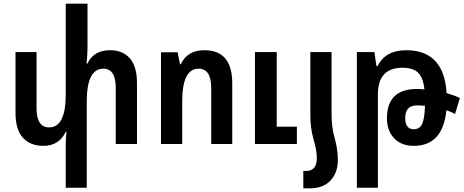

<svg xmlns="http://www.w3.org/2000/svg" viewBox="-20 -780 2511 1040"><path d="M577 -508Q487 -508 454 -436H449Q451 -458 452.5 -479Q454 -500 454 -521V-760H336V-267Q336 -90 246 -90Q178 -90 178 -194V-498H64V-169Q64 -78 104 -34Q144 10 215 10Q300 10 336 -66H340Q338 -47 337 -29Q336 -11 336 8V237H450V-231Q450 -408 540 -408Q607 -408 607 -303V0H722V-329Q722 -421 683 -464.5Q644 -508 577 -508Z M852 0H967V-231Q967 -408 1056 -408Q1124 -408 1124 -304V0H1238V-329Q1238 -508 1087 -508Q995 -508 959 -432H955L942 -497H852ZM1361 0V-498H1479V-94H1588V0Z M1677 -30Q1686 1 1691 26.5Q1696 52 1696 77Q1696 146 1638 146H1623V240H1659Q1731 240 1770.5 197.5Q1810 155 1810 87Q1810 53 1805 23.5Q1800 -6 1792 -35Q1783 -66 1779.5 -98Q1776 -130 1776 -167V-498H1661V-167Q1661 -120 1665 -90Q1669 -60 1677 -30Z M2025 -422H2019L2008 -498H1913V237H2027V-269Q2027 -413 2160 -413Q2217 -413 2244.5 -386.5Q2272 -360 2279 -296Q2258 -298 2238 -298Q2076 -298 2076 -139Q2076 -72 2115 -31Q2154 10 2221 10Q2379 10 2398 -183Q2424 -174 2445 -163L2471 -249Q2440 -264 2399 -276Q2385 -508 2180 -508Q2068 -508 2025 -422ZM2175 -141Q2175 -209 2238 -209Q2259 -209 2282 -207Q2280 -137 2266.5 -108.5Q2253 -80 2221 -80Q2175 -80 2175 -141Z"/></svg>

Font: Noto Sans Armenian Condensed Semi
Style: Regular
Weight: 600
Width: 3
Designer: Monotype Design Team
Foundry: Monotype Imaging Inc.
Version: Version 1.901